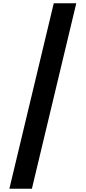

<svg xmlns="http://www.w3.org/2000/svg" viewBox="-20 -967 526 1168"><path d="M307 -947 37 181H174L444 -947Z"/></svg>

Font: Poppins SemiBold
Style: Regular
Weight: 600
Designer: Ninad Kale (Devanagari), Jonny Pinhorn (Latin)
Foundry: Indian Type Foundry
Version: 4.004